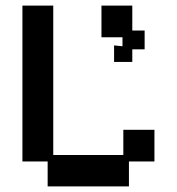

<svg xmlns="http://www.w3.org/2000/svg" viewBox="-20 -653 632 685"><path d="M150 12V-77H60V-633H170V-100H420V-190H531V-77H440V12ZM387 -432V-491L417 -488V-520H342V-633H452V-544H496V-477H452V-432Z"/></svg>

Font: Pixelify Sans Medium
Style: Regular
Weight: 500
Designer: Stefie Justprince
Foundry: Typecalism Foundryline
Version: Version 1.000;February 13, 2025;FontCreator 15.0.0.3015 64-b